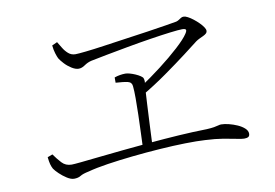

<svg xmlns="http://www.w3.org/2000/svg" viewBox="-66 -743 1132 789"><g transform="rotate(-10 500.0 -348.0)"><path d="M519 -383Q564 -413 609 -447.5Q654 -482 689 -514Q724 -546 737 -566Q745 -578 742.5 -582.5Q740 -587 727 -587Q713 -587 676.5 -582.5Q640 -578 592 -570.5Q544 -563 494.5 -554Q445 -545 403 -537Q361 -529 337 -524Q321 -520 307.5 -510.5Q294 -501 281 -501Q268 -501 252 -511Q236 -521 223.5 -534.5Q211 -548 205 -558Q201 -566 196.5 -580.5Q192 -595 190 -614L212 -624Q219 -613 227.5 -598.5Q236 -584 248.5 -573Q261 -562 278 -562Q289 -562 321.5 -565.5Q354 -569 399 -575.5Q444 -582 493 -589Q542 -596 587 -602.5Q632 -609 664.5 -614.5Q697 -620 709 -622Q716 -624 721 -627.5Q726 -631 731 -634Q736 -637 742 -637Q749 -637 759.5 -631.5Q770 -626 781.5 -617Q793 -608 803 -598Q813 -588 819 -579Q825 -570 825 -564Q825 -557 820 -552.5Q815 -548 807.5 -544.5Q800 -541 791.5 -537Q783 -533 776 -528Q757 -513 717.5 -483Q678 -453 626.5 -416.5Q575 -380 519 -347ZM184 -59Q171 -59 154.5 -69.5Q138 -80 124.5 -93Q111 -106 105 -115Q100 -124 97 -135Q94 -146 92 -165L113 -173Q127 -153 143 -135.5Q159 -118 184 -118Q193 -118 223 -121Q253 -124 298.5 -129Q344 -134 399.5 -139.5Q455 -145 516 -150.5Q577 -156 638.5 -160Q700 -164 756 -165Q775 -166 786.5 -168Q798 -170 805 -172Q812 -174 817 -174Q831 -174 849 -169.5Q867 -165 884 -157.5Q901 -150 912.5 -139.5Q924 -129 924 -117Q924 -107 918 -103.5Q912 -100 901 -100Q891 -100 870 -104.5Q849 -109 816.5 -114.5Q784 -120 741 -122Q708 -124 658.5 -123Q609 -122 551.5 -118Q494 -114 437 -108Q380 -102 330.5 -94.5Q281 -87 248 -78Q223 -73 212 -66Q201 -59 184 -59ZM484 -132Q485 -161 486.5 -197.5Q488 -234 489 -271.5Q490 -309 490 -340.5Q490 -372 488 -391Q487 -408 470.5 -412Q454 -416 420 -418V-440Q431 -444 443 -446Q455 -448 466 -448Q473 -448 484 -445Q495 -442 506.5 -437Q518 -432 527 -426Q536 -420 537 -415Q539 -409 539 -403Q539 -397 538 -390Q537 -383 536 -372Q535 -352 532.5 -310.5Q530 -269 528 -221Q526 -173 524 -132Z"/></g></svg>

Font: Noto Serif JP ExtraLight ExtraLight
Style: Regular
Weight: 250
Version: Version 2.003-H1;hotconv 1.1.1;makeotfexe 2.6.0